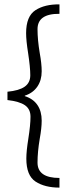

<svg xmlns="http://www.w3.org/2000/svg" viewBox="-20 -725 330 875"><path d="M100 -2Q100 -36 109 -92Q119 -156 119 -193Q119 -228 93.5 -245.5Q68 -263 14 -269V-307Q67 -312 92.5 -330Q118 -348 118 -382Q118 -418 108 -484Q99 -540 99 -574Q99 -651 141.5 -678.5Q184 -706 251 -705V-662Q151 -663 151 -592Q151 -544 161 -484Q170 -435 170 -400Q170 -359 150 -330Q130 -301 93 -289V-287Q131 -275 150.5 -246.5Q170 -218 170 -175Q170 -141 161 -92Q151 -32 151 16Q151 86 251 86V130Q184 130 142 102.5Q100 75 100 -2Z"/></svg>

Font: Martel Sans ExtraLight
Style: Regular
Weight: 275
Designer: Dan Reynolds and Mathieu Réguer
Foundry: Dan Reynolds and Mathieu Réguer
Version: Version 1.002; ttfautohint (v1.1) -l 5 -r 5 -G 72 -x 0 -D la